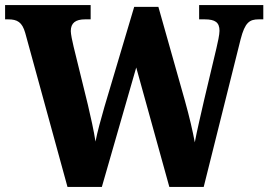

<svg xmlns="http://www.w3.org/2000/svg" viewBox="-23 -734 1054 754"><path d="M76 -605 242 0H377L512 -469L642 0H777L922 -580C939 -646 957 -658 993 -658H1011V-714H759V-658H781C822 -658 839 -646 839 -613C839 -598 832 -566 827 -545L779 -343C766 -285 750 -219 742 -175C734 -218 721 -275 703 -339L599 -707H504L387 -314C372 -261 360 -219 352 -178C346 -218 333 -277 322 -323L266 -551C261 -571 255 -601 255 -612C255 -644 274 -658 311 -658H333V-714H-3V-658H9C45 -658 64 -647 76 -605Z"/></svg>

Font: Noto Serif Sinhala SemiCondensed ExtraBold
Style: Regular
Weight: 800
Width: 4
Designer: Jelle Bosma - Monotype Design Team
Foundry: Monotype Imaging Inc.
Version: Version 2.007